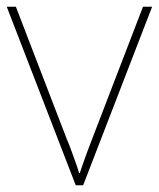

<svg xmlns="http://www.w3.org/2000/svg" viewBox="-20 -548 470 568"><path d="M204 0 0 -528H27L177 -138Q186 -117 192 -100Q198 -83 203.5 -68Q209 -53 214 -36H216Q222 -53 227 -68Q232 -83 238.5 -100Q245 -117 253 -138L403 -528H430L226 0Z"/></svg>

Font: Noto Sans Symbols Thin
Style: Regular
Weight: 250
Version: Version 2.002